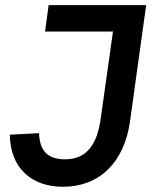

<svg xmlns="http://www.w3.org/2000/svg" viewBox="-20 -717 594 752"><path d="M227 14.5C368 14.5 466 -79.5 489 -240L552.5 -697H170.5L156.5 -593.5H422.5L374.5 -253C361 -153.5 321 -93 235 -93C166 -93 135 -127 133 -195.5L18.5 -189.5C20 -62.5 99.5 14.5 227 14.5Z"/></svg>

Font: HK Grotesk SemiBold
Style: Italic
Weight: 600
Italic angle: -16°
Designer: Alfredo Marco Pradil
Foundry: Hanken Design Co.
Version: Version 3.001;FEAKit 1.0